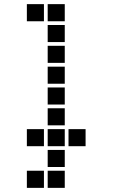

<svg xmlns="http://www.w3.org/2000/svg" viewBox="-20 -711 640 922"><path d="M110 -691Q109 -691 109 -691Q109 -691 109 -690V-610Q109 -609 109 -609Q109 -609 110 -609H190Q191 -609 191 -609Q191 -609 191 -610V-690Q191 -691 191 -691Q191 -691 190 -691ZM210 -691Q209 -691 209 -691Q209 -691 209 -690V-610Q209 -609 209 -609Q209 -609 210 -609H290Q291 -609 291 -609Q291 -609 291 -610V-690Q291 -691 291 -691Q291 -691 290 -691ZM210 -591Q209 -591 209 -591Q209 -591 209 -590V-510Q209 -509 209 -509Q209 -509 210 -509H290Q291 -509 291 -509Q291 -509 291 -510V-590Q291 -591 291 -591Q291 -591 290 -591ZM210 -491Q209 -491 209 -491Q209 -491 209 -490V-410Q209 -409 209 -409Q209 -409 210 -409H290Q291 -409 291 -409Q291 -409 291 -410V-490Q291 -491 291 -491Q291 -491 290 -491ZM210 -391Q209 -391 209 -391Q209 -391 209 -390V-310Q209 -309 209 -309Q209 -309 210 -309H290Q291 -309 291 -309Q291 -309 291 -310V-390Q291 -391 291 -391Q291 -391 290 -391ZM210 -291Q209 -291 209 -291Q209 -291 209 -290V-210Q209 -209 209 -209Q209 -209 210 -209H290Q291 -209 291 -209Q291 -209 291 -210V-290Q291 -291 291 -291Q291 -291 290 -291ZM210 -191Q209 -191 209 -191Q209 -191 209 -190V-110Q209 -109 209 -109Q209 -109 210 -109H290Q291 -109 291 -109Q291 -109 291 -110V-190Q291 -191 291 -191Q291 -191 290 -191ZM110 -91Q109 -91 109 -91Q109 -91 109 -90V-10Q109 -9 109 -9Q109 -9 110 -9H190Q191 -9 191 -9Q191 -9 191 -10V-90Q191 -91 191 -91Q191 -91 190 -91ZM210 -91Q209 -91 209 -91Q209 -91 209 -90V-10Q209 -9 209 -9Q209 -9 210 -9H290Q291 -9 291 -9Q291 -9 291 -10V-90Q291 -91 291 -91Q291 -91 290 -91ZM310 -91Q309 -91 309 -91Q309 -91 309 -90V-10Q309 -9 309 -9Q309 -9 310 -9H390Q391 -9 391 -9Q391 -9 391 -10V-90Q391 -91 391 -91Q391 -91 390 -91ZM210 9Q209 9 209 9Q209 9 209 10V90Q209 91 209 91Q209 91 210 91H290Q291 91 291 91Q291 91 291 90V10Q291 9 291 9Q291 9 290 9ZM110 109Q109 109 109 109Q109 109 109 110V190Q109 191 109 191Q109 191 110 191H190Q191 191 191 191Q191 191 191 190V110Q191 109 191 109Q191 109 190 109ZM210 109Q209 109 209 109Q209 109 209 110V190Q209 191 209 191Q209 191 210 191H290Q291 191 291 191Q291 191 291 190V110Q291 109 291 109Q291 109 290 109Z"/></svg>

Font: Doto ExtraBold
Style: Regular
Weight: 800
Monospace: yes
Version: Version 1.000